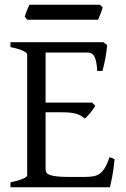

<svg xmlns="http://www.w3.org/2000/svg" viewBox="-20 -794 536 814"><path d="M465.8 -119.1Q461.9 -77.1 455.8 -45.7Q449.7 -14.2 445.8 0H24.4V-21Q57.6 -27.8 76.4 -35.9Q95.2 -43.9 95.2 -50.8V-564Q95.2 -569.8 77.4 -578.6Q59.6 -587.4 24.4 -594.2V-615.2H418L434.1 -603Q433.1 -590.3 431.2 -575.2Q429.2 -560.1 426.3 -544.9Q423.3 -529.8 420.2 -516.1Q417 -502.4 414.1 -493.2H392.1Q391.1 -515.6 387.9 -530.8Q384.8 -545.9 379.9 -554.9Q375 -564 367.9 -567.6Q360.8 -571.3 352.1 -571.3H173.3V-358.9H371.1L383.8 -345.2Q379.9 -338.4 374.3 -330.6Q368.7 -322.8 362.5 -315.2Q356.4 -307.6 350.3 -301.3Q344.2 -294.9 338.9 -291Q331.5 -298.3 323 -303.2Q314.5 -308.1 303.5 -311.5Q292.5 -314.9 277.6 -316.4Q262.7 -317.9 242.2 -317.9H173.3V-75.2Q173.3 -67.9 176.8 -62.3Q180.2 -56.6 190.9 -52.5Q201.7 -48.3 221.2 -46.1Q240.7 -43.9 272.9 -43.9H335.9Q358.4 -43.9 374.3 -46.4Q390.1 -48.8 402.3 -57.4Q414.6 -65.9 424.6 -82.5Q434.6 -99.1 444.8 -127.9ZM415 -762.2Q414.1 -756.8 411.6 -749.8Q409.2 -742.7 406.2 -735.6Q403.3 -728.5 400.6 -721.7Q397.9 -714.8 396 -710.4H95.7L85 -722.7Q85.9 -728 88.4 -734.9Q90.8 -741.7 93.8 -748.8Q96.7 -755.9 99.6 -762.5Q102.5 -769 105 -773.9H404.3Z"/></svg>

Font: Gentium Plus Phon
Style: Regular
Weight: 400
Designer: J. Victor Gaultney, Annie Olsen, Iska Routamaa, Becca Hirsbrunner
Foundry: SIL International
Version: Version 5.000